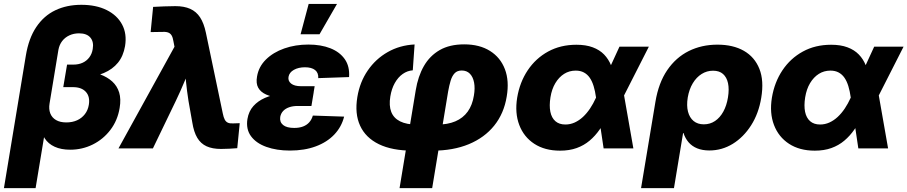

<svg xmlns="http://www.w3.org/2000/svg" viewBox="-48 -762 4660 986"><path d="M-27.8 204.1 84.5 -475.1Q99.1 -564.9 138.2 -623Q177.2 -681.2 236.1 -709.2Q294.9 -737.3 369.6 -737.3Q445.8 -737.3 499.8 -710.4Q553.7 -683.6 579.1 -636Q604.5 -588.4 594.2 -525.4Q585.4 -474.1 557.9 -440.2Q530.3 -406.2 485.1 -387Q439.9 -367.7 377.4 -359.9L384.3 -398.9Q429.7 -393.6 466.6 -379.9Q503.4 -366.2 528.6 -343.3Q553.7 -320.3 564 -286.9Q574.2 -253.4 566.4 -207.5Q555.7 -143.1 519 -95Q482.4 -46.9 428.5 -20Q374.5 6.8 312.5 6.8Q266.1 6.8 232.9 -8.3Q199.7 -23.4 181.4 -51.8Q163.1 -80.1 160.6 -117.7L188.5 -120.1L134.8 204.1ZM292.5 -133.3Q323.7 -133.3 347.9 -144.3Q372.1 -155.3 387.9 -175.8Q403.8 -196.3 408.2 -224.1Q415 -265.6 393.1 -290Q371.1 -314.5 326.7 -314.5H276.9L296.4 -430.2H328.6Q355.5 -430.2 376.2 -439.7Q397 -449.2 410.6 -467.3Q424.3 -485.4 428.2 -510.3Q434.6 -547.4 416 -569.1Q397.5 -590.8 357.9 -590.8Q330.6 -590.8 308.1 -580.3Q285.6 -569.8 271.2 -551Q256.8 -532.2 252 -506.3L206.5 -230.5Q201.7 -201.7 210.2 -179.7Q218.8 -157.7 239.7 -145.5Q260.7 -133.3 292.5 -133.3Z M560.5 0 848.1 -522 842.8 -549.3Q839.8 -569.3 833 -580.6Q826.2 -591.8 813.5 -595.7Q800.8 -599.6 780.3 -598.1L725.6 -597.2L738.3 -726.6Q764.6 -728 794.2 -729.2Q823.7 -730.5 852.5 -730.5Q897.5 -730.5 928.7 -716.6Q960 -702.6 979.5 -672.9Q999 -643.1 1009.3 -594.2L1096.2 -179.2Q1100.1 -159.2 1106.2 -147.7Q1112.3 -136.2 1123 -131.6Q1133.8 -127 1152.3 -128.4L1183.1 -129.4L1170.4 -1Q1151.4 0.5 1129.9 1.7Q1108.4 2.9 1086.9 2.9Q1043 2.9 1012.9 -10.7Q982.9 -24.4 965.1 -54.2Q947.3 -84 939.5 -133.3L919.9 -244.1Q912.1 -293.9 907 -344.5Q901.9 -395 897.9 -447.3H942.9Q920.9 -395 899.9 -344.5Q878.9 -293.9 855 -244.1L737.3 0Z M1440.9 11.2Q1372.6 11.2 1320.1 -7.6Q1267.6 -26.4 1241 -62.5Q1214.4 -98.6 1222.7 -150.9Q1229.5 -190.9 1253.2 -217.3Q1276.9 -243.7 1312.7 -259.3Q1348.6 -274.9 1392.6 -281.5Q1436.5 -288.1 1483.4 -288.1H1563L1551.3 -217.8H1480.5Q1456.1 -217.8 1437 -211.2Q1418 -204.6 1406.2 -192.1Q1394.5 -179.7 1391.1 -161.6Q1387.2 -135.3 1405.8 -120.1Q1424.3 -105 1462.9 -105Q1488.8 -105 1508.1 -112.3Q1527.3 -119.6 1540 -133.8Q1552.7 -147.9 1558.6 -168.5L1719.2 -163.1Q1706.1 -110.4 1668.7 -71Q1631.3 -31.7 1573.5 -10.3Q1515.6 11.2 1440.9 11.2ZM1482.9 -253.9Q1431.2 -253.9 1389.4 -258.8Q1347.7 -263.7 1319.1 -276.4Q1290.5 -289.1 1278.1 -311.5Q1265.6 -334 1272 -369.1Q1280.3 -419.4 1317.6 -456.3Q1355 -493.2 1411.9 -513.2Q1468.8 -533.2 1535.6 -533.2Q1600.1 -533.2 1648.4 -514.2Q1696.8 -495.1 1722.7 -458Q1748.5 -420.9 1744.6 -366.2L1586.4 -360.8Q1587.9 -388.2 1570.1 -402.3Q1552.2 -416.5 1518.1 -416.5Q1484.9 -416.5 1461.2 -403.3Q1437.5 -390.1 1433.6 -367.2Q1430.2 -346.2 1447 -332.8Q1463.9 -319.3 1498 -319.3H1567.9L1557.1 -253.9ZM1495.6 -585.9 1537.1 -741.7H1682.6L1592.8 -585.9Z M2003.9 204.1 2086.9 -298.3Q2098.6 -370.1 2128.9 -422.9Q2159.2 -475.6 2210.2 -504.9Q2261.2 -534.2 2335.9 -534.2Q2414.6 -534.2 2468.3 -500.5Q2522 -466.8 2544.9 -406.7Q2567.9 -346.7 2554.2 -266.1Q2540 -179.2 2490.2 -117.2Q2440.4 -55.2 2359.9 -21.7Q2279.3 11.7 2173.3 11.7H2071.3Q1965.8 11.7 1897.7 -21.5Q1829.6 -54.7 1801.3 -116.5Q1772.9 -178.2 1787.1 -263.7Q1799.8 -340.8 1840.6 -400.1Q1881.3 -459.5 1943.1 -494.6Q2004.9 -529.8 2081.1 -533.7L2071.8 -400.9Q2043.9 -398.9 2020 -382.1Q1996.1 -365.2 1979.5 -335.7Q1962.9 -306.2 1956.5 -266.6Q1948.7 -219.7 1961.2 -187.5Q1973.6 -155.3 2006.8 -138.7Q2040 -122.1 2093.8 -122.1H2195.8Q2251 -122.1 2290.5 -138.9Q2330.1 -155.8 2354 -189Q2377.9 -222.2 2385.7 -271.5Q2392.1 -308.6 2386.7 -337.6Q2381.3 -366.7 2365.2 -383.3Q2349.1 -399.9 2323.2 -399.9Q2299.8 -399.9 2286.6 -385.7Q2273.4 -371.6 2266.1 -347.2Q2258.8 -322.8 2253.4 -292.5L2171.4 204.1Z M2828.1 11.7Q2750 11.7 2696 -23.4Q2642.1 -58.6 2618.7 -120.1Q2595.2 -181.6 2607.9 -260.3Q2621.1 -339.8 2662.1 -401.1Q2703.1 -462.4 2766.8 -497.3Q2830.6 -532.2 2912.1 -532.2Q2960.9 -532.2 2996.1 -519Q3031.2 -505.9 3054.2 -482.2Q3077.1 -458.5 3090.1 -426.3Q3103 -394 3107.9 -356H3139.2L3155.3 -280.8L3204.6 0H3051.8L3012.7 -262.2Q3008.3 -294.4 3000.5 -319.8Q2992.7 -345.2 2980.5 -362.8Q2968.3 -380.4 2950.4 -389.9Q2932.6 -399.4 2908.7 -399.4Q2875.5 -399.4 2848.9 -382.6Q2822.3 -365.7 2804 -335.2Q2785.6 -304.7 2778.8 -262.2Q2772 -219.2 2778.3 -188Q2784.7 -156.7 2804.2 -139.6Q2823.7 -122.6 2855.5 -122.6Q2880.4 -122.6 2903.1 -132.8Q2925.8 -143.1 2945.6 -161.4Q2965.3 -179.7 2982.2 -204.8Q2999 -230 3012.2 -259.3L3133.3 -522.5H3284.2L3150.4 -259.3L3106.9 -172.4H3075.2Q3055.7 -131.8 3032.2 -97.9Q3008.8 -64 2979.7 -39.6Q2950.7 -15.1 2913.3 -1.7Q2876 11.7 2828.1 11.7Z M3244.1 204.1 3317.9 -239.3Q3334 -336.4 3378.4 -401.6Q3422.9 -466.8 3489 -499.8Q3555.2 -532.7 3636.2 -532.7Q3716.8 -532.7 3772.2 -501Q3827.6 -469.2 3851.8 -408.4Q3876 -347.7 3861.3 -259.8Q3848.1 -179.2 3809.3 -118.4Q3770.5 -57.6 3715.1 -23.4Q3659.7 10.7 3594.7 10.7Q3559.1 10.7 3532.2 -0.2Q3505.4 -11.2 3488 -31.5Q3470.7 -51.8 3461.9 -79.1H3460L3413.1 204.1ZM3566.4 -123.5Q3598.6 -123.5 3624 -140.6Q3649.4 -157.7 3666.5 -188.7Q3683.6 -219.7 3690.4 -261.7Q3697.3 -304.2 3690.7 -334.7Q3684.1 -365.2 3665 -382.1Q3646 -398.9 3613.8 -398.9Q3582 -398.9 3555.2 -382.1Q3528.3 -365.2 3509.8 -334.5Q3491.2 -303.7 3483.9 -261.7Q3477.1 -219.7 3485.1 -188.7Q3493.2 -157.7 3513.9 -140.6Q3534.7 -123.5 3566.4 -123.5Z M4136.2 11.7Q4058.1 11.7 4004.2 -23.4Q3950.2 -58.6 3926.8 -120.1Q3903.3 -181.6 3916 -260.3Q3929.2 -339.8 3970.2 -401.1Q4011.2 -462.4 4075 -497.3Q4138.7 -532.2 4220.2 -532.2Q4269 -532.2 4304.2 -519Q4339.4 -505.9 4362.3 -482.2Q4385.3 -458.5 4398.2 -426.3Q4411.1 -394 4416 -356H4447.3L4463.4 -280.8L4512.7 0H4359.9L4320.8 -262.2Q4316.4 -294.4 4308.6 -319.8Q4300.8 -345.2 4288.6 -362.8Q4276.4 -380.4 4258.5 -389.9Q4240.7 -399.4 4216.8 -399.4Q4183.6 -399.4 4157 -382.6Q4130.4 -365.7 4112.1 -335.2Q4093.8 -304.7 4086.9 -262.2Q4080.1 -219.2 4086.4 -188Q4092.8 -156.7 4112.3 -139.6Q4131.8 -122.6 4163.6 -122.6Q4188.5 -122.6 4211.2 -132.8Q4233.9 -143.1 4253.7 -161.4Q4273.4 -179.7 4290.3 -204.8Q4307.1 -230 4320.3 -259.3L4441.4 -522.5H4592.3L4458.5 -259.3L4415 -172.4H4383.3Q4363.8 -131.8 4340.3 -97.9Q4316.9 -64 4287.8 -39.6Q4258.8 -15.1 4221.4 -1.7Q4184.1 11.7 4136.2 11.7Z"/></svg>

Font: Inter 28pt ExtraBold
Style: Italic
Weight: 800
Italic angle: -9.3988°
Designer: Rasmus Andersson
Foundry: rsms
Version: Version 4.001;git-66647c0bb